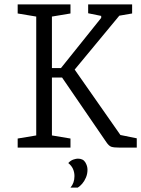

<svg xmlns="http://www.w3.org/2000/svg" viewBox="-20 -668 639 869"><path d="M60 0V-41L144 -55V-593L60 -607V-648H299V-607L215 -593V-360H256L438 -587V-596L379 -608V-648H578V-607L520 -597L318 -353L525 -57L599 -42V0H520Q496 0 484.5 -3.5Q473 -7 461 -25L261 -317H215V-55L299 -41V0ZM299 181Q317 160 317 129Q317 112 310.5 97Q304 82 289 70Q300 58 312.5 54Q325 50 332 50Q356 50 366 66.5Q376 83 376 100Q376 119 369 135.5Q362 152 352 163.5Q342 175 332 181Z"/></svg>

Font: Faustina Light
Style: Regular
Weight: 300
Designer: Alfonso Garcia
Foundry: http://www.omnibus-type.com
Version: Version 1.200